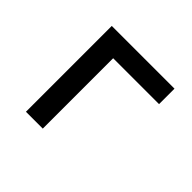

<svg xmlns="http://www.w3.org/2000/svg" viewBox="-135 -710 870 870"><g transform="rotate(45 300.0 -275.0)"><path d="M234 0V-451H528V-550H126V0Z"/></g></svg>

Font: Tekne LDO SemiBold
Style: Regular
Weight: 600
Monospace: yes
Designer: Alessio Laiso, Mario Rullo, Paolo Rosset
Foundry: Alessio Laiso
Version: Version 1.000;hotconv 1.0.109;makeotfexe 2.5.65596